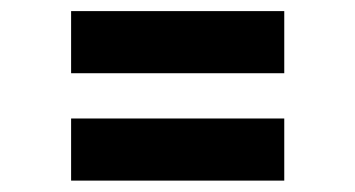

<svg xmlns="http://www.w3.org/2000/svg" viewBox="-20 -475 636 344"><path d="M107.4 -343.8V-455.1H489.3V-343.8ZM107.4 -151.4V-262.7H489.3V-151.4Z"/></svg>

Font: Sen SemiBold
Style: Regular
Weight: 600
Designer: Kosal Sen, Philatype
Foundry: Philatype
Version: Version 2.000;gftools[0.9.31]